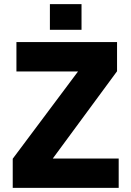

<svg xmlns="http://www.w3.org/2000/svg" viewBox="-20 -915 640 935"><path d="M42 0V-142L360 -567H60V-710H550V-568L237 -143H558V0ZM223 -770V-895H377V-770Z"/></svg>

Font: Geist Mono ExtraBold
Style: Regular
Weight: 800
Monospace: yes
Designer: Basement.studio, Andrés Briganti, Mateo Zaragoza
Foundry: Basement.studio, Vercel, Andrés Briganti, Guido Ferreyra, Mateo Zaragoza
Version: Version 1.500; ttfautohint (v1.8.4.7-5d5b)